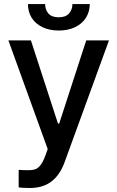

<svg xmlns="http://www.w3.org/2000/svg" viewBox="-20 -730 580 949"><path d="M72.3 196.3V109.4Q95.7 111.3 119.1 111.3Q139.2 111.3 152.3 107.4Q165.5 103.5 178.5 88.4Q191.4 73.2 203.1 42L215.8 6.8L21.5 -530.3H132.8L266.6 -119.1H272.5L406.2 -530.3H518.6L299.8 70.3Q276.9 134.3 234.6 166.7Q192.4 199.2 127.9 199.2Q92.8 199.2 72.3 196.3ZM270.5 -579.1Q224.6 -579.1 189.9 -595.7Q155.3 -612.3 136.7 -641.8Q118.2 -671.4 118.2 -710H203.1Q203.1 -681.6 219.5 -663.1Q235.8 -644.5 270.5 -644.5Q304.2 -644.5 321 -663.3Q337.9 -682.1 337.9 -710H423.8Q423.3 -671.4 404.5 -641.8Q385.7 -612.3 351.1 -595.7Q316.4 -579.1 270.5 -579.1Z"/></svg>

Font: Pretendard Medium
Style: Regular
Weight: 500
Designer: Base glyphs from Inter by Rasmus Andersson; Hangeul glyphs from Noto Sans CJK(Source Han Sans) by Jang Soo-young and Kan
Foundry: Kil Hyung-jin
Version: Version 1.309